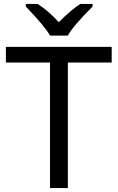

<svg xmlns="http://www.w3.org/2000/svg" viewBox="-20 -951 596 971"><path d="M323.2 0H232.9V-634.8H9.8V-713.9H544.9V-634.8H323.2ZM110.4 -931.2H170.4Q226.1 -895 277.3 -838.9Q338.9 -900.4 386.2 -931.2H448.2V-918Q348.1 -817.9 323.2 -771H233.4Q204.1 -820.8 110.4 -918Z"/></svg>

Font: NotoSans
Style: Regular
Weight: 400
Designer: Monotype Design team
Foundry: Monotype Imaging Inc.
Version: Version 1.04